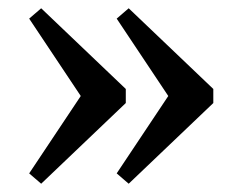

<svg xmlns="http://www.w3.org/2000/svg" viewBox="-20 -463 584 464"><path d="M198.5 -196 50.5 -418 79.5 -443 284 -248V-214L79.5 -19L50.5 -44L198.5 -266ZM410 -196 262 -418 291 -443 495.5 -248V-214L291 -19L262 -44L410 -266Z"/></svg>

Font: Newsreader
Style: Regular
Weight: 400
Designer: Hugues Gentile
Foundry: Production Type
Version: Version 1.003